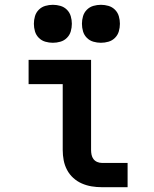

<svg xmlns="http://www.w3.org/2000/svg" viewBox="-20 -779 640 799"><path d="M404 0Q382 0 361 -3.5Q340 -7 320.5 -15.5Q301 -24 285 -38.5Q269 -53 259 -72Q249 -91 245 -112Q241 -133 241 -155V-429H99V-530H359V-155Q359 -145 361 -135Q363 -125 369 -117Q375 -109 384.5 -105Q394 -101 404 -101H511V0ZM400 -601Q384 -601 368.5 -605.5Q353 -610 341.5 -621.5Q330 -633 325.5 -648.5Q321 -664 321 -680Q321 -696 325.5 -711.5Q330 -727 341.5 -738.5Q353 -750 368.5 -754.5Q384 -759 400 -759Q416 -759 431.5 -754.5Q447 -750 458.5 -738.5Q470 -727 474.5 -711.5Q479 -696 479 -680Q479 -664 474.5 -648.5Q470 -633 458.5 -621.5Q447 -610 431.5 -605.5Q416 -601 400 -601ZM200 -601Q184 -601 168.5 -605.5Q153 -610 141.5 -621.5Q130 -633 125.5 -648.5Q121 -664 121 -680Q121 -696 125.5 -711.5Q130 -727 141.5 -738.5Q153 -750 168.5 -754.5Q184 -759 200 -759Q216 -759 231.5 -754.5Q247 -750 258.5 -738.5Q270 -727 274.5 -711.5Q279 -696 279 -680Q279 -664 274.5 -648.5Q270 -633 258.5 -621.5Q247 -610 231.5 -605.5Q216 -601 200 -601Z"/></svg>

Font: Iosevka Curly Extended
Style: Bold
Weight: 700
Width: 7
Monospace: yes
Designer: Belleve Invis
Foundry: Belleve Invis
Version: Version 11.1.0; ttfautohint (v1.8.3)